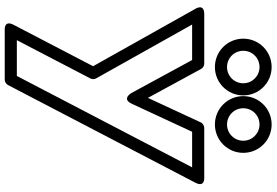

<svg xmlns="http://www.w3.org/2000/svg" viewBox="-194 -662 1141 792"><g transform="rotate(90 376.0 -265.5)"><path d="M256 -766C293.2 -766 323 -736.2 323 -699C323 -661.8 293.2 -632 256 -632C218.8 -632 189 -661.8 189 -699C189 -736.2 218.8 -766 256 -766ZM256 -816C191.2 -816 139 -763.8 139 -699C139 -634.2 191.2 -582 256 -582C320.8 -582 373 -634.2 373 -699C373 -763.8 320.8 -816 256 -816ZM493 -766C530.2 -766 560 -736.2 560 -699C560 -661.8 530.2 -632 493 -632C455.8 -632 426 -661.8 426 -699C426 -736.2 455.8 -766 493 -766ZM493 -816C428.2 -816 376 -763.8 376 -699C376 -634.2 428.2 -582 493 -582C557.8 -582 610 -634.2 610 -699C610 -763.8 557.8 -816 493 -816ZM523 -488H669.8L292.8 235H145.2L303.2 -68.5C307.1 -76 306.7 -85.4 302.8 -92.2L80.7 -488H227.1L363 -238.1C363 -238.1 387 -194.8 407.7 -239.5ZM507 -538C498.9 -538 488.6 -532.7 484.3 -523.5L383.2 -305.6L264 -524.9C260.1 -532.1 251.4 -538 242 -538H38C-8.5 -538 16.2 -500.8 16.2 -500.8L252.6 -79.6L81.8 248.5C60.7 289 104 285 104 285H308C316.6 285 325.8 279.9 330.2 271.6L733.2 -501.4C754.3 -542 711 -538 711 -538Z"/></g></svg>

Font: Hussar Ekologiczny
Style: Regular
Weight: 400
Foundry: Cannot Into Space Fonts
Version: Version 0.97